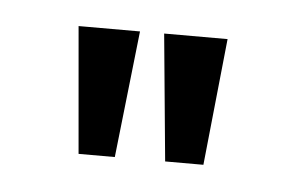

<svg xmlns="http://www.w3.org/2000/svg" viewBox="-27 -733 291 190"><g transform="rotate(5 119.0 -638.0)"><path d="M92 -575H56L45 -701H106ZM180 -575H142L130 -701H193Z"/></g></svg>

Font: Phudu Light Light
Style: Regular
Weight: 300
Version: Version 1.005;gftools[0.9.23]